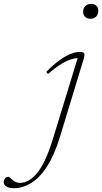

<svg xmlns="http://www.w3.org/2000/svg" viewBox="-216 -738 538 1012"><path d="M222 -676.5Q222 -688.5 227.2 -697.8Q232.5 -707 242 -712.2Q251.5 -717.5 264 -717.5Q282 -717.5 292 -707.5Q302 -697.5 302 -681Q302 -668.5 297 -659Q292 -649.5 282.5 -644.2Q273 -639 260 -639Q243 -639 232.5 -649.2Q222 -659.5 222 -676.5ZM100 -16.5Q70 81.5 30.8 141.2Q-8.5 201 -53 227.5Q-97.5 254 -143 254Q-168.5 254 -182.5 245Q-196.5 236 -196.5 223Q-196.5 210 -188.8 201.8Q-181 193.5 -171 193.5Q-168 193.5 -163 198.8Q-158 204 -149.5 211Q-141.5 217.5 -132 221.8Q-122.5 226 -112 226Q-90 226 -68 215Q-46 204 -23.8 178.2Q-1.5 152.5 20 107.8Q41.5 63 62.5 -4.5L197 -444L202.5 -431.5Q184.5 -432.5 161.5 -426Q138.5 -419.5 108.2 -401.5Q78 -383.5 37 -348L28 -359Q68 -400 101.2 -423Q134.5 -446 160.2 -455.2Q186 -464.5 202.5 -464.5Q217.5 -464.5 223.5 -461Q229.5 -457.5 229.2 -448.8Q229 -440 224.5 -425.5Z"/></svg>

Font: Newsreader ExtraLight
Style: Italic
Weight: 250
Italic angle: -17°
Designer: Hugues Gentile
Foundry: Production Type
Version: Version 1.003